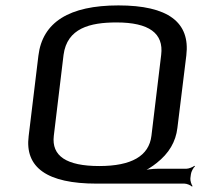

<svg xmlns="http://www.w3.org/2000/svg" viewBox="-20 -679 741 710"><path d="M684 -20 686 -35C687 -44 695 -59 701 -64L699 -66C693 -61 678 -55 669 -55H564C544 -55 517 -52 503 -46L504 -42C519 -48 543 -63 559 -76C605 -112 630 -155 636 -206L669 -474C684 -597 601 -659 418 -659C236 -659 137 -597 122 -473L86 -176C71 -59 155 0 337 0H662C671 0 685 6 690 11L692 9C688 4 683 -11 684 -20ZM411 -596C531 -596 586 -556 576 -476L540 -177C531 -102 466 -65 347 -65C226 -65 170 -102 179 -177L215 -476C228 -575 313 -596 411 -596Z"/></svg>

Font: Gamestation Storm Oblique 
Style: Italic
Weight: 400
Designer: Jonas Hecksher
Foundry: Jonas Hecksher, Playtypeª, e-types AS
Version: Version 1.003